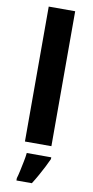

<svg xmlns="http://www.w3.org/2000/svg" viewBox="-106 -802 517 1065"><g transform="rotate(10 152.5 -269.5)"><path d="M227 0H78V-760H227ZM237 71Q227 93 214.5 117.5Q202 142 187.5 168Q173 194 156 221H69V208Q75 188 80.5 162Q86 136 91.5 109Q97 82 99 61H237Z"/></g></svg>

Font: Noto Sans New Tai Lue
Style: Regular
Weight: 400
Designer: Monotype Design Team
Foundry: Monotype Imaging Inc.
Version: Version 2.003